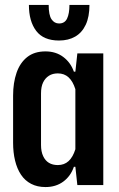

<svg xmlns="http://www.w3.org/2000/svg" viewBox="-20 -749 480 777"><path d="M164 8Q131 8 106 -5Q81 -18 65 -42Q49 -66 41 -99Q33 -132 33 -171V-362Q33 -414 47 -454.5Q61 -495 90 -518Q119 -541 164 -541Q206 -541 236 -518.5Q266 -496 279 -459H285L293 -533H398V0H293L285 -74H279Q266 -36 236 -14Q206 8 164 8ZM214 -81Q240 -81 257.5 -97Q275 -113 285 -145V-388Q275 -420 257.5 -436Q240 -452 214 -452Q193 -452 178 -442.5Q163 -433 154.5 -415.5Q146 -398 146 -371V-162Q146 -136 154.5 -117.5Q163 -99 178 -90Q193 -81 214 -81ZM219 -585Q156 -585 126.5 -624Q97 -663 97 -729H177Q177 -688 188.5 -671Q200 -654 219 -654Q242 -654 251.5 -674Q261 -694 261 -729H342Q342 -681 327 -649Q312 -617 284.5 -601Q257 -585 219 -585Z"/></svg>

Font: Hubot Sans Condensed SemiBold
Style: Regular
Weight: 600
Width: 3
Designer: Deni Anggara
Foundry: GitHub, Inc., Subsidiary of Microsoft Corporation
Version: Version 2.000